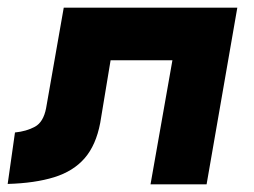

<svg xmlns="http://www.w3.org/2000/svg" viewBox="-36 -480 661 500"><path d="M582 -460H130L84 -198Q77 -162 55 -150Q33 -138 3 -135L-16 -1Q55 -3 105 -18.5Q155 -34 184.5 -68Q214 -102 225 -160L252 -323H413L356 0H502Z"/></svg>

Font: Jost
Style: Bold Italic
Weight: 700
Italic angle: -5°
Version: Version 3.710